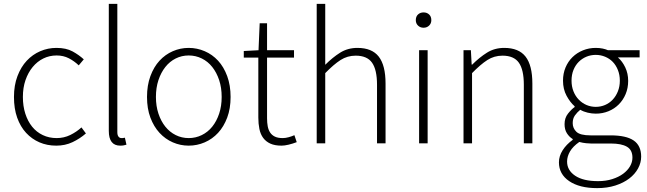

<svg xmlns="http://www.w3.org/2000/svg" viewBox="-20 -739 3337 990"><path d="M270 12Q223 12 183.5 -5Q144 -22 114.5 -54Q85 -86 68.5 -132.5Q52 -179 52 -239Q52 -299 70 -346.5Q88 -394 118 -426Q148 -458 187.5 -475Q227 -492 271 -492Q321 -492 354 -474Q387 -456 412 -433L386 -402Q363 -424 335 -438.5Q307 -453 272 -453Q235 -453 203.5 -437.5Q172 -422 148.5 -393.5Q125 -365 111.5 -326Q98 -287 98 -239Q98 -192 110.5 -153Q123 -114 145.5 -86Q168 -58 200.5 -42.5Q233 -27 272 -27Q310 -27 342.5 -43Q375 -59 400 -82L423 -51Q392 -24 354 -6Q316 12 270 12Z M600 12Q541 12 541 -64V-719H585V-58Q585 -42 591 -34.5Q597 -27 606 -27Q609 -27 612.5 -27Q616 -27 624 -29L632 7Q625 9 618 10.5Q611 12 600 12Z M953 12Q910 12 871 -5Q832 -22 802.5 -54Q773 -86 755.5 -132.5Q738 -179 738 -239Q738 -299 755.5 -346.5Q773 -394 802.5 -426Q832 -458 871 -475Q910 -492 953 -492Q996 -492 1035.5 -475Q1075 -458 1104.5 -426Q1134 -394 1151.5 -346.5Q1169 -299 1169 -239Q1169 -179 1151.5 -132.5Q1134 -86 1104.5 -54Q1075 -22 1035.5 -5Q996 12 953 12ZM953 -27Q989 -27 1020.5 -42.5Q1052 -58 1074.5 -86Q1097 -114 1110 -153Q1123 -192 1123 -239Q1123 -287 1110 -326Q1097 -365 1074.5 -393.5Q1052 -422 1020.5 -437.5Q989 -453 953 -453Q917 -453 886 -437.5Q855 -422 832.5 -393.5Q810 -365 797 -326Q784 -287 784 -239Q784 -192 797 -153Q810 -114 832.5 -86Q855 -58 886 -42.5Q917 -27 953 -27Z M1432 12Q1397 12 1374 1.5Q1351 -9 1337 -28Q1323 -47 1317.5 -74Q1312 -101 1312 -133V-442H1237V-476L1313 -480L1319 -619H1357V-480H1496V-442H1357V-129Q1357 -106 1360.5 -87.5Q1364 -69 1373 -55.5Q1382 -42 1397.5 -34.5Q1413 -27 1438 -27Q1452 -27 1468.5 -31.5Q1485 -36 1498 -42L1510 -6Q1489 2 1468 7Q1447 12 1432 12Z M1613 0V-719H1657V-405Q1695 -443 1734 -467.5Q1773 -492 1823 -492Q1898 -492 1933 -447Q1968 -402 1968 -308V0H1924V-302Q1924 -379 1898.5 -415.5Q1873 -452 1814 -452Q1771 -452 1736 -429.5Q1701 -407 1657 -362V0Z M2141 0V-480H2185V0ZM2164 -596Q2147 -596 2135.5 -607Q2124 -618 2124 -635Q2124 -654 2135.5 -664.5Q2147 -675 2164 -675Q2181 -675 2192.5 -664.5Q2204 -654 2204 -635Q2204 -618 2192.5 -607Q2181 -596 2164 -596Z M2370 0V-480H2408L2412 -406H2415Q2452 -443 2491 -467.5Q2530 -492 2580 -492Q2655 -492 2690 -447Q2725 -402 2725 -308V0H2681V-302Q2681 -379 2655.5 -415.5Q2630 -452 2571 -452Q2528 -452 2493 -429.5Q2458 -407 2414 -362V0Z M3059 231Q2968 231 2915 195Q2862 159 2862 98Q2862 66 2881 36Q2900 6 2933 -18V-22Q2915 -33 2903 -52Q2891 -71 2891 -99Q2891 -131 2909 -153.5Q2927 -176 2943 -187V-191Q2920 -211 2901.5 -245Q2883 -279 2883 -323Q2883 -360 2896 -391Q2909 -422 2932 -444.5Q2955 -467 2986 -479.5Q3017 -492 3052 -492Q3072 -492 3088 -488.5Q3104 -485 3115 -480H3278V-443H3166Q3189 -423 3204 -391.5Q3219 -360 3219 -322Q3219 -285 3206 -254Q3193 -223 3170.5 -200.5Q3148 -178 3117.5 -165.5Q3087 -153 3052 -153Q3032 -153 3010.5 -158Q2989 -163 2972 -173Q2956 -160 2944.5 -144Q2933 -128 2933 -104Q2933 -78 2952 -59.5Q2971 -41 3025 -41H3128Q3209 -41 3247.5 -14.5Q3286 12 3286 69Q3286 100 3270 129.5Q3254 159 3224.5 181.5Q3195 204 3153 217.5Q3111 231 3059 231ZM3052 -188Q3077 -188 3099.5 -197.5Q3122 -207 3139 -225Q3156 -243 3166 -268Q3176 -293 3176 -323Q3176 -353 3166 -378Q3156 -403 3139.5 -420Q3123 -437 3100 -446.5Q3077 -456 3052 -456Q3026 -456 3003.5 -446.5Q2981 -437 2964 -420Q2947 -403 2937 -378.5Q2927 -354 2927 -323Q2927 -293 2937 -268Q2947 -243 2964.5 -225Q2982 -207 3004.5 -197.5Q3027 -188 3052 -188ZM3064 195Q3104 195 3137 184.5Q3170 174 3193 157Q3216 140 3228.5 118.5Q3241 97 3241 74Q3241 34 3212.5 17.5Q3184 1 3130 1H3027Q3019 1 3002.5 -0.5Q2986 -2 2967 -7Q2934 16 2919 42Q2904 68 2904 94Q2904 139 2945.5 167Q2987 195 3064 195Z"/></svg>

Font: TypoPRO Source Sans Pro
Style: Regular
Weight: 300
Designer: Paul D. Hunt
Foundry: Adobe Systems Incorporated
Version: Version 2.020;PS 2.000;hotconv 1.0.86;makeotf.lib2.5.63406